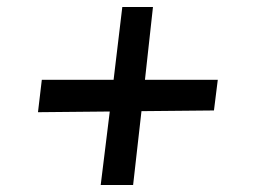

<svg xmlns="http://www.w3.org/2000/svg" viewBox="-20 -531 731 551"><path d="M295 -211 89 -209 100 -302H306L331 -511H419L396 -302H605L594 -214L386 -212L362 0H269Z"/></svg>

Font: Andada Pro
Style: Bold Italic
Weight: 700
Italic angle: -7°
Designer: Carolina Giovagnoli
Foundry: Huerta Tipografica
Version: Version 3.005; ttfautohint (v1.8.4)